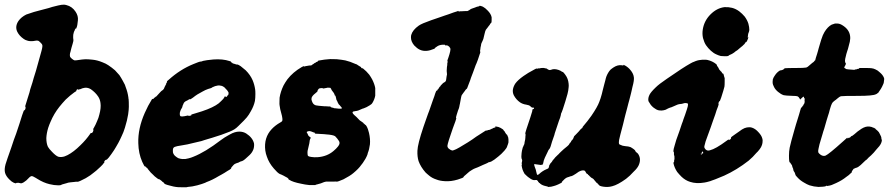

<svg xmlns="http://www.w3.org/2000/svg" viewBox="-27 -752 3876 833"><path d="M239 -731Q251 -733 261 -730Q286 -724 301 -701Q313 -683 311 -664Q309 -640 305 -632Q304 -631 304 -629L303 -628L302 -629L301 -628Q297 -623 297 -620Q297 -619 296.5 -619Q296 -619 295.5 -617.5Q295 -616 293.5 -612.5Q292 -609 291 -602.5Q290 -596 290.5 -595.5Q291 -595 290.5 -591Q290 -587 291 -583Q292 -578 291 -573Q290 -569 288 -561.5Q286 -554 283 -544.5Q280 -535 279.5 -530.5Q279 -526 277 -522Q275 -512 277 -506Q278 -503 285 -497Q292 -491 297 -490Q304 -490 316 -492Q327 -494 344 -495Q357 -495 375 -493Q395 -491 417 -482Q433 -476 443 -469Q458 -459 472 -447Q481 -438 491 -426Q499 -414 506 -401Q514 -386 515 -384Q515 -383 518 -375Q527 -352 530 -329Q530 -324 531 -322Q532 -313 532 -289Q532 -277 529 -256Q525 -230 515 -198Q509 -178 501 -162Q499 -158 494 -147Q488 -134 476 -114Q470 -103 456.5 -84Q443 -65 438 -61Q436 -59 435 -59Q429 -59 425 -50Q424 -48 425 -48H427L425 -46Q423 -44 422 -43Q421 -40 409 -28.5Q397 -17 391 -12Q387 -9 381 -4Q366 9 345 21Q339 24 333 27Q320 34 313 36Q310 37 306 36.5Q302 36 299 37Q295 38 279 39Q268 40 261 43Q255 45 243 48Q238 50 236.5 51Q235 52 225 52Q208 52 188 47Q162 41 135 24Q131 22 128.5 20Q126 18 123 17Q115 12 111 12Q105 12 96 22Q87 32 80 36Q74 41 67 43H62L53 41Q42 41 43 43H39Q33 42 23 35Q20 33 13 26Q-1 12 -5 -2Q-9 -17 -3 -39Q2 -56 22 -112Q28 -129 33 -145Q39 -162 43 -172Q47 -183 49.5 -191.5Q52 -200 57.5 -215.5Q63 -231 69 -252Q74 -267 75.5 -270Q77 -273 77 -273Q80 -273 82 -277Q84 -281 84 -285Q84 -289 83 -289.5Q82 -290 82 -290.5Q82 -291 93 -326Q99 -344 101 -351.5Q103 -359 104 -364Q106 -370 114 -395Q118 -408 119 -413Q121 -418 124 -429Q127 -440 129 -445Q139 -480 153 -531Q159 -553 156 -558Q156 -560 149 -567Q144 -572 142 -573.5Q140 -575 138 -575.5Q136 -576 131 -576Q125 -575 118.5 -574Q112 -573 104 -573.5Q96 -574 91 -576Q83 -578 76 -583Q57 -596 48 -614Q37 -637 53 -661Q65 -678 87 -689Q97 -693 120 -700Q138 -705 146 -707Q167 -713 184 -717Q190 -719 200 -722Q231 -730 239 -731ZM351 -371Q346 -372 340 -371Q331 -370 321 -365Q316 -364 315.5 -364Q315 -364 313.5 -363Q312 -362 312 -363Q311 -366 307 -364Q306 -363 305 -361Q304 -359 304 -358Q304 -357 304 -357Q304 -357 302 -355.5Q300 -354 295 -351Q278 -339 258 -320Q243 -304 231 -289Q207 -259 192 -223Q187 -212 182 -197Q175 -174 174 -153Q174 -130 181 -115Q186 -106 199 -93Q215 -76 226 -72Q234 -70 241 -71Q253 -72 266 -79Q293 -93 322 -122Q346 -145 364 -171Q367 -176 368 -175Q372 -173 376 -180Q379 -185 378 -190L377 -192L380 -197Q388 -211 394 -226Q401 -241 404 -255Q412 -284 409 -305Q407 -321 399 -333Q387 -351 367 -365Q359 -370 351 -371Z M899 -494Q939 -497 969 -487Q976 -485 975 -484Q975 -483 976.5 -481.5Q978 -480 980 -479.5Q982 -479 982 -478Q982 -476 987 -476Q989 -476 993 -474Q1001 -471 1004 -472Q1006 -472 1017 -465Q1029 -456 1039 -447Q1059 -427 1069 -404Q1077 -385 1080 -364Q1081 -358 1081 -344Q1081 -327 1079 -314Q1074 -291 1061 -269Q1053 -254 1044 -243Q1036 -233 1007 -205Q998 -196 990 -191Q982 -186 970 -181Q958 -176 933 -167Q916 -162 908 -159Q900 -156 892.5 -154Q885 -152 875.5 -149Q866 -146 859 -144Q852 -142 847 -140Q835 -137 813 -132Q787 -125 760 -121Q739 -118 732 -115Q723 -112 723 -101Q722 -91 726 -84Q728 -80 732 -76Q739 -70 746 -66Q754 -63 764 -62Q778 -61 791 -65Q803 -68 812 -72Q863 -92 931 -144Q947 -156 962 -164Q966 -166 971 -169Q992 -181 1011 -181Q1028 -181 1041 -173Q1069 -155 1075 -130Q1076 -123 1075 -116Q1074 -103 1065 -90Q1060 -82 1039 -64Q1027 -53 1019 -52Q1015 -51 1011 -48.5Q1007 -46 1004 -45.5Q1001 -45 998 -43.5Q995 -42 992.5 -41Q990 -40 986.5 -36.5Q983 -33 982.5 -32Q982 -31 979 -28Q976 -25 976 -24Q976 -23 976 -22Q976 -20 968 -15Q964 -13 961 -11Q946 -1 933 6Q927 9 922 12Q894 29 869 38Q867 39 863 41Q851 46 829 52Q806 58 788 59Q782 60 781.5 60.5Q781 61 764.5 60.5Q748 60 745 60Q741 59 736 59Q727 58 713 54Q696 50 690 47Q685 44 685 43Q685 41 679 37Q676 36 676 35Q676 34 673 32Q670 30 669 29Q666 26 664 26Q659 26 644 13Q639 8 637 6Q628 -1 615 -18Q611 -25 609 -25Q609 -24 607 -26Q604 -31 602 -30Q600 -28 590 -50Q574 -86 573 -131Q571 -194 601 -262Q615 -294 632 -321Q634 -324 634.5 -323Q635 -322 636 -322Q638 -322 641 -326L642 -328Q643 -328 643 -328Q645 -328 648 -332Q648 -333 649 -332.5Q650 -332 651 -333.5Q652 -335 653 -335.5Q654 -336 658.5 -341.5Q663 -347 664 -347.5Q665 -348 672 -356Q674 -358 674.5 -358Q675 -358 676 -359Q677 -359 680.5 -362.5Q684 -366 686 -371Q686 -372 686.5 -373Q687 -374 687 -374.5Q687 -375 688 -376Q689 -377 689 -378Q689 -379 690 -380Q691 -381 691 -382Q691 -383 692 -384Q693 -385 694 -387Q695 -389 694 -389.5Q693 -390 695 -392Q700 -396 697 -398Q697 -399 698 -400Q699 -401 705 -406Q755 -451 812 -474Q838 -485 844 -485Q845 -485 846 -485Q851 -488 872 -491Q886 -493 899 -494ZM932 -380Q924 -382 918 -381Q905 -379 896 -374Q894 -374 893 -372Q891 -370 876 -366Q864 -362 852 -355Q828 -343 811 -329L799 -321L798 -322Q793 -322 789 -318Q785 -316 781 -314Q772 -310 769 -302Q768 -299 767 -297Q765 -294 764.5 -290Q764 -286 760.5 -281Q757 -276 755 -269Q753 -265 753 -258Q753 -251 755 -249Q758 -244 784 -250L789 -251L790 -250Q791 -249 795.5 -249.5Q800 -250 803 -252Q804 -253 803.5 -254Q803 -255 803 -255Q803 -255 823 -261Q879 -277 909 -295Q923 -303 933 -314Q944 -324 947 -331L948 -334L951 -333Q955 -331 957 -332Q958 -333 959 -336Q959 -338 960 -338Q961 -337 962 -338.5Q963 -340 964 -342V-344L965 -349Q964 -353 958 -361Q954 -365 952 -367Q950 -371 943 -375.5Q936 -380 932 -380Z M1398 -495Q1404 -496 1418 -495.5Q1432 -495 1435 -495Q1455 -493 1471 -490Q1492 -485 1514 -475Q1520 -473 1521 -472.5Q1522 -472 1526 -469Q1528 -468 1530 -466.5Q1532 -465 1534 -464Q1536 -463 1537.5 -462Q1539 -461 1540 -460.5Q1541 -460 1540 -459Q1538 -458 1543 -456Q1545 -455 1545 -456Q1545 -457 1549 -454Q1562 -444 1575 -428Q1582 -418 1588 -407Q1598 -387 1601 -370Q1601 -365 1601 -354Q1601 -343 1601 -337Q1598 -321 1589 -306Q1585 -300 1584 -300Q1583 -300 1577 -295Q1563 -286 1551 -282Q1546 -281 1540 -278Q1527 -271 1515 -270Q1507 -269 1505 -268Q1498 -264 1510 -253Q1514 -250 1520 -244Q1536 -226 1540 -226Q1540 -226 1540 -225.5Q1540 -225 1542 -224Q1544 -223 1545.5 -221.5Q1547 -220 1547 -221L1549 -219Q1552 -214 1553 -215Q1553 -215 1554 -214Q1555 -213 1557 -211Q1559 -209 1560 -209L1563 -205Q1570 -193 1574 -175Q1580 -149 1578 -126Q1575 -103 1569 -89Q1568 -84 1567 -81Q1560 -63 1547 -45Q1544 -41 1540 -36Q1529 -20 1506 -1Q1492 11 1463 26Q1454 30 1443 34Q1434 37 1433 36Q1432 35 1419 36Q1410 36 1398 36Q1386 35 1379 38Q1366 44 1349 48Q1342 49 1341 51Q1340 51 1330.5 51Q1321 51 1316 51Q1296 49 1279 45Q1243 38 1228 28Q1226 27 1225.5 27Q1225 27 1225 25.5Q1225 24 1224 23Q1221 19 1212 15Q1210 14 1203 10Q1196 6 1192.5 5Q1189 4 1187 3Q1177 -2 1161 -21Q1140 -45 1131 -72Q1126 -85 1124 -99Q1117 -155 1152 -192Q1167 -208 1188 -220Q1196 -224 1197.5 -227.5Q1199 -231 1198 -239Q1197 -248 1193 -262Q1188 -278 1186 -295Q1185 -299 1185.5 -311Q1186 -323 1186 -328Q1190 -354 1203 -381Q1210 -394 1220 -408Q1244 -439 1282 -461Q1290 -465 1290 -465Q1293 -462 1299 -465Q1301 -466 1301.5 -465.5Q1302 -465 1305 -466Q1308 -467 1310 -467Q1317 -468 1317.5 -468Q1318 -468 1321 -468Q1328 -469 1328 -472Q1328 -472 1330 -473Q1331 -473 1332 -474Q1332 -475 1333 -475Q1336 -475 1336 -477Q1336 -478 1337 -478Q1338 -478 1341 -479.5Q1344 -481 1343.5 -481.5Q1343 -482 1346 -483Q1352 -484 1352 -487Q1352 -489 1360 -490Q1381 -494 1398 -495ZM1406 -371Q1404 -371 1398.5 -371.5Q1393 -372 1392 -371Q1384 -370 1376 -368Q1374 -368 1373 -369Q1372 -370 1371 -370Q1370 -370 1364.5 -369.5Q1359 -369 1358 -368L1355 -366L1354 -364Q1350 -361 1351 -358Q1351 -356 1348.5 -353.5Q1346 -351 1341 -347Q1328 -337 1325 -328Q1323 -321 1326 -314Q1329 -305 1333 -301Q1337 -297 1343 -295Q1352 -293 1380 -291Q1392 -291 1398 -290Q1404 -290 1405.5 -290Q1407 -290 1407 -289Q1408 -286 1415 -285Q1419 -284 1420 -284Q1421 -282 1430 -282Q1435 -281 1443 -280.5Q1451 -280 1454 -281Q1458 -282 1456 -284Q1456 -285 1454 -287Q1452 -289 1450 -291.5Q1448 -294 1446.5 -296Q1445 -298 1444 -298Q1443 -298 1438 -308Q1436 -314 1434 -316.5Q1432 -319 1431 -327Q1429 -338 1426 -338Q1425 -338 1425 -339Q1425 -343 1421 -349Q1420 -351 1416.5 -355Q1413 -359 1412 -361Q1409 -369 1406 -371ZM1322 -182Q1317 -184 1311 -183Q1311 -183 1310 -182Q1308 -182 1308 -182L1306 -181Q1304 -181 1304 -178Q1304 -174 1307 -173Q1307 -173 1308.5 -169Q1310 -165 1311 -163.5Q1312 -162 1317 -158Q1322 -154 1322 -154Q1319 -152 1317 -144Q1316 -141 1315 -130Q1314 -124 1309 -104Q1307 -98 1307 -89Q1307 -78 1310 -75Q1315 -72 1324 -71Q1336 -69 1351 -70Q1392 -73 1420 -97Q1432 -107 1439 -116Q1447 -126 1446 -133Q1446 -139 1436 -151Q1430 -158 1427 -161Q1418 -167 1388 -169Q1380 -170 1378.5 -170Q1377 -170 1368.5 -170.5Q1360 -171 1352.5 -171.5Q1345 -172 1342 -172H1338L1340 -174L1341 -175H1340Q1335 -178 1332 -178Q1331 -178 1331 -178.5Q1331 -179 1327.5 -180Q1324 -181 1322 -182Z M2053 -726Q2053 -727 2054 -727Q2058 -727 2068 -723Q2079 -717 2089 -706Q2103 -692 2106 -677Q2106 -675 2106 -666Q2106 -657 2105 -654.5Q2104 -652 2102 -651Q2102 -651 2100.5 -649.5Q2099 -648 2098.5 -646.5Q2098 -645 2098 -644.5Q2098 -644 2097.5 -644Q2097 -644 2094 -640Q2091 -636 2087 -630.5Q2083 -625 2081 -623Q2078 -618 2075 -604Q2072 -590 2070 -583Q2068 -578 2066.5 -574.5Q2065 -571 2062.5 -566Q2060 -561 2060 -556Q2057 -544 2057 -539Q2057 -536 2056 -533Q2055 -527 2057 -528V-526Q2056 -523 2056 -522Q2056 -521 2054 -516Q2049 -503 2046 -492Q2039 -473 2037 -470Q2036 -467 2025 -437Q2023 -431 2020 -424Q2017 -417 2016 -413.5Q2015 -410 2013 -404Q2011 -398 2008 -391Q2002 -374 2000 -370Q1998 -366 1997 -366Q1995 -365 1992 -361Q1991 -359 1990.5 -358.5Q1990 -358 1985.5 -352Q1981 -346 1979 -343Q1974 -337 1973 -327Q1972 -322 1970.5 -313.5Q1969 -305 1968.5 -302.5Q1968 -300 1967 -296Q1966 -292 1965.5 -288Q1965 -284 1960 -272Q1956 -260 1954 -253Q1952 -246 1951.5 -243.5Q1951 -241 1952 -240.5Q1953 -240 1952.5 -239.5Q1952 -239 1952 -236Q1950 -228 1943 -210Q1941 -205 1937.5 -195Q1934 -185 1929 -170Q1918 -138 1916 -129Q1913 -119 1915 -114Q1916 -111 1920 -107Q1929 -100 1935 -99Q1938 -99 1943 -101Q1950 -103 1966.5 -112.5Q1983 -122 2003 -134.5Q2023 -147 2039 -159Q2049 -166 2064 -175Q2073 -181 2078 -184Q2083 -187 2083 -186Q2083 -185 2085.5 -185.5Q2088 -186 2090 -187.5Q2092 -189 2092 -188Q2093 -187 2100 -190Q2105 -193 2106 -193Q2109 -194 2111 -195Q2113 -196 2113 -196.5Q2113 -197 2116 -197.5Q2119 -198 2121 -199L2123 -200L2122 -201Q2120 -202 2120 -202.5Q2120 -203 2126 -203Q2136 -202 2145 -197L2156 -190Q2155 -190 2160 -184Q2163 -181 2163 -181Q2162 -181 2168 -172Q2172 -167 2172.5 -167.5Q2173 -168 2174 -165Q2175 -162 2176.5 -159Q2178 -156 2178 -155L2179 -147V-140Q2180 -135 2177 -127Q2175 -122 2174 -119Q2172 -110 2162 -99Q2148 -83 2135 -73Q2116 -57 2104 -51Q2102 -50 2098 -49Q2093 -49 2088 -45Q2084 -43 2081.5 -42Q2079 -41 2074.5 -39Q2070 -37 2068.5 -36.5Q2067 -36 2061 -33Q2044 -25 2035 -22Q2029 -20 2021 -15Q2009 -8 2003 -2Q1998 3 1994.5 5.5Q1991 8 1991 8.5Q1991 9 1990.5 9Q1990 9 1988.5 10.5Q1987 12 1985.5 13.5Q1984 15 1984 16Q1985 19 1959 27Q1929 36 1903 34Q1882 33 1867 27Q1848 21 1835 10Q1830 6 1825.5 2Q1821 -2 1819 -4Q1798 -28 1789 -53Q1783 -72 1784 -98Q1785 -127 1810 -201Q1814 -213 1818 -224Q1826 -247 1830 -258Q1832 -263 1835 -271Q1848 -308 1851 -317Q1859 -338 1861 -346Q1864 -353 1865 -356Q1867 -359 1867 -359Q1868 -358 1869 -359Q1871 -360 1872 -364Q1873 -365 1873 -365Q1873 -365 1874 -365Q1874 -365 1875 -366.5Q1876 -368 1877 -370Q1878 -372 1878 -372L1880 -374Q1880 -375 1880.5 -375.5Q1881 -376 1881.5 -376Q1882 -376 1882 -376.5Q1882 -377 1883 -377L1884 -379Q1884 -379 1884.5 -380Q1885 -381 1886.5 -382.5Q1888 -384 1889 -385Q1891 -387 1892 -388Q1893 -388 1893.5 -389.5Q1894 -391 1894 -391Q1894 -391 1895.5 -391.5Q1897 -392 1897.5 -393Q1898 -394 1898.5 -393.5Q1899 -393 1899.5 -394Q1900 -395 1901 -395Q1902 -395 1902 -396Q1902 -397 1903 -396L1906 -399L1908 -403Q1908 -405 1909 -409Q1910 -413 1910 -416.5Q1910 -420 1911 -423Q1913 -428 1912 -433.5Q1911 -439 1911 -444Q1911 -453 1912 -461Q1913 -466 1913 -467Q1913 -468 1913.5 -470.5Q1914 -473 1913.5 -474.5Q1913 -476 1914 -478Q1915 -480 1915 -483.5Q1915 -487 1914 -487.5Q1913 -488 1918 -501Q1930 -536 1926.5 -543Q1923 -550 1916 -554Q1910 -556 1905 -555L1904 -556Q1904 -558 1902 -558Q1900 -558 1893 -558Q1879 -557 1870 -551Q1866 -548 1863 -546Q1858 -543 1859 -542Q1860 -541 1859 -541Q1858 -541 1856 -540Q1851 -538 1839 -534Q1806 -525 1782 -544Q1776 -549 1770 -555Q1756 -572 1756 -589Q1756 -596 1757 -600Q1763 -622 1790 -641Q1803 -650 1843 -664Q1866 -672 1879.5 -676.5Q1893 -681 1901 -684Q1909 -687 1919 -690Q1929 -693 1941 -698Q1953 -702 1957 -703L1961 -705L1962 -703Q1964 -701 1969 -703Q1971 -703 1975 -703Q1979 -703 1982 -703.5Q1985 -704 1993 -704H2001L2005 -706Q2009 -708 2009 -708L2010 -709L2012 -710L2013 -711L2015 -712Q2015 -713 2016 -713L2024 -716L2030 -718Q2037 -720 2038 -721Q2039 -722 2040 -722L2045 -723Q2044 -724 2049 -724Q2053 -725 2053 -726Z M2678 -469V-471L2680 -470Q2692 -465 2704 -453Q2721 -435 2723 -417Q2725 -404 2717 -375Q2714 -362 2713 -357Q2712 -352 2711 -348.5Q2710 -345 2708 -336.5Q2706 -328 2703.5 -319Q2701 -310 2699.5 -304.5Q2698 -299 2694 -283Q2690 -266 2686 -253Q2683 -240 2682 -237Q2681 -234 2680.5 -230.5Q2680 -227 2676 -212Q2661 -156 2659 -145Q2658 -140 2658 -135Q2658 -130 2659 -127.5Q2660 -125 2664 -124Q2673 -119 2685 -118Q2700 -117 2708 -114Q2714 -111 2721.5 -105.5Q2729 -100 2729 -98Q2729 -96 2733 -92Q2737 -88 2738 -88Q2738 -88 2741 -85Q2755 -65 2746 -40Q2742 -28 2730 -15Q2726 -11 2722 -7Q2706 11 2689 24Q2653 50 2629 56Q2611 61 2591 58Q2583 57 2575 54Q2573 52 2573 52Q2573 51 2569 48Q2566 46 2566 46Q2566 41 2561 41Q2561 40 2558 37Q2555 34 2552 30Q2548 24 2544 22Q2537 19 2533 14Q2533 13 2532 14V13Q2532 13 2529.5 10.5Q2527 8 2527 8Q2527 8 2526.5 7.5Q2526 7 2525 7Q2523 2 2520 2Q2519 3 2516 -2Q2512 -11 2508 -12Q2499 -15 2484 -7Q2481 -5 2471 2Q2457 11 2453 12Q2450 12 2446.5 13.5Q2443 15 2441 15.5Q2439 16 2434.5 17.5Q2430 19 2429 20Q2428 20 2422.5 25Q2417 30 2417 30.5Q2417 31 2416 31.5Q2415 32 2412.5 35Q2410 38 2411 38.5Q2412 39 2410.5 39.5Q2409 40 2407 42Q2404 44 2395 48Q2384 53 2376 55Q2364 59 2353 59H2349Q2350 58 2350 58Q2350 57 2343 56Q2340 56 2340 55Q2339 55 2335 54Q2321 50 2314 42Q2312 41 2311.5 41Q2311 41 2311 40Q2311 39 2310.5 39Q2310 39 2308.5 37Q2307 35 2307 35Q2307 35 2307 34Q2307 33 2306 33L2305 32L2304 31Q2302 28 2297 29Q2288 30 2287 29Q2287 29 2283.5 28Q2280 27 2277 25Q2274 23 2267.5 18.5Q2261 14 2259 11.5Q2257 9 2256 9Q2256 9 2253.5 6.5Q2251 4 2251 4Q2250 5 2244 -7Q2240 -15 2238 -24L2237 -29L2236 -36H2237V-42L2236 -44L2237 -47Q2238 -49 2238 -52Q2239 -54 2238 -59Q2236 -63 2236 -64Q2236 -65 2235.5 -66Q2235 -67 2235 -73.5Q2235 -80 2236 -88Q2236 -92 2237.5 -98Q2239 -104 2240 -108Q2241 -112 2241 -112L2243 -116L2245 -121L2246 -123Q2247 -125 2247 -125Q2248 -125 2249 -135Q2249 -137 2250 -140Q2252 -147 2252 -152Q2252 -154 2252.5 -157Q2253 -160 2252.5 -160.5Q2252 -161 2253 -164Q2254 -169 2252 -172Q2251 -173 2257 -192Q2279 -257 2282 -269Q2283 -275 2283 -276.5Q2283 -278 2285 -278Q2290 -279 2290 -283Q2290 -286 2285 -285Q2281 -285 2279 -286.5Q2277 -288 2274 -291Q2269 -296 2256 -298Q2241 -300 2229 -308Q2212 -320 2202 -339Q2196 -352 2198.5 -365Q2201 -378 2209 -390Q2220 -405 2244 -422Q2260 -434 2296 -453L2302 -455Q2302 -454 2304 -454Q2306 -454 2308.5 -455Q2311 -456 2311 -456Q2312 -454 2316 -456Q2319 -457 2319.5 -456.5Q2320 -456 2322 -457H2324H2327Q2328 -458 2328.5 -457.5Q2329 -457 2332 -457Q2340 -456 2341 -455Q2342 -455 2343.5 -455Q2345 -455 2345 -454.5Q2345 -454 2347 -453Q2349 -452 2349 -451.5Q2349 -451 2350 -451H2351Q2351 -451 2351.5 -450.5Q2352 -450 2353 -449Q2356 -448 2358.5 -448Q2361 -448 2361 -448.5Q2361 -449 2362.5 -449Q2364 -449 2364.5 -449.5Q2365 -450 2366.5 -450Q2368 -450 2368 -450.5Q2368 -451 2369.5 -451Q2371 -451 2371 -451.5Q2371 -452 2378 -452Q2386 -452 2395 -449Q2398 -448 2399.5 -447.5Q2401 -447 2402 -446L2407 -444Q2407 -444 2409 -442Q2414 -439 2415 -440Q2415 -440 2417 -438Q2419 -436 2421.5 -433Q2424 -430 2426 -427Q2432 -419 2435.5 -409.5Q2439 -400 2440 -389Q2441 -380 2440 -373Q2439 -359 2435 -344Q2432 -332 2426 -313Q2412 -268 2410 -265Q2408 -262 2408 -261L2407 -258Q2407 -254 2403 -241Q2400 -234 2398 -228Q2396 -222 2388.5 -199.5Q2381 -177 2380 -174Q2379 -171 2378 -166Q2366 -133 2362 -117Q2359 -108 2356 -105Q2353 -102 2351.5 -98.5Q2350 -95 2349 -93Q2346 -88 2337 -68Q2330 -51 2331 -50Q2331 -49 2330.5 -48.5Q2330 -48 2330 -47Q2330 -46 2330.5 -46Q2331 -46 2330 -45Q2329 -44 2329.5 -43Q2330 -42 2329.5 -42Q2329 -42 2328 -41Q2327 -40 2328 -39L2329 -38H2327Q2325 -38 2324 -37.5Q2323 -37 2322 -37Q2321 -37 2321 -36L2299 -39Q2291 -41 2290.5 -39Q2290 -37 2293 -28Q2298 -17 2300 -5Q2302 6 2305 7Q2307 7 2312 3Q2326 -10 2342 -17Q2347 -19 2349 -20Q2351 -21 2352 -22Q2353 -23 2353.5 -24Q2354 -25 2354 -27Q2354 -29 2355 -30Q2356 -30 2356 -35Q2356 -37 2357 -37Q2360 -38 2360 -42Q2360 -43 2361.5 -43.5Q2363 -44 2363 -45Q2363 -46 2365.5 -48Q2368 -50 2368 -51Q2368 -52 2369 -53Q2370 -54 2370 -55Q2370 -56 2371.5 -56.5Q2373 -57 2373.5 -59Q2374 -61 2375 -61Q2376 -61 2377 -63Q2378 -66 2394 -81Q2397 -83 2397 -83.5Q2397 -84 2398.5 -85.5Q2400 -87 2406 -93Q2412 -99 2419 -105Q2439 -121 2440 -123Q2440 -123 2441.5 -125Q2443 -127 2443.5 -128.5Q2444 -130 2446 -132Q2451 -136 2451 -139Q2451 -141 2455 -144Q2460 -149 2462 -156L2464 -161L2472 -169Q2485 -182 2492 -191Q2495 -194 2496.5 -195Q2498 -196 2500 -197V-199Q2499 -199 2503 -204Q2522 -226 2539 -250Q2565 -288 2573 -310Q2579 -325 2584 -344Q2586 -352 2587.5 -358.5Q2589 -365 2594 -384Q2599 -403 2599.5 -404.5Q2600 -406 2601 -411Q2605 -427 2616 -443Q2622 -451 2627 -454Q2630 -456 2634 -459Q2643 -465 2651.5 -467.5Q2660 -470 2669 -469Q2673 -468 2676 -468Q2678 -468 2678 -468.5Q2678 -469 2678 -469Z M3013 -492Q3018 -493 3028 -493Q3038 -493 3042 -492Q3064 -487 3080 -474Q3085 -469 3083 -469Q3083 -469 3083.5 -467.5Q3084 -466 3086 -463.5Q3088 -461 3088 -461Q3088 -461 3089.5 -458.5Q3091 -456 3092.5 -452.5Q3094 -449 3096 -447.5Q3098 -446 3100 -443Q3102 -440 3102 -441Q3103 -441 3103.5 -440.5Q3104 -440 3104 -439Q3105 -436 3107 -434Q3109 -432 3110 -432.5Q3111 -433 3111 -432.5Q3111 -432 3112.5 -428.5Q3114 -425 3115 -419L3117 -413V-397Q3117 -382 3116 -376Q3113 -363 3102 -329Q3096 -312 3095 -313Q3094 -313 3093 -312Q3090 -307 3090 -301L3091 -299Q3090 -297 3090 -296Q3090 -294 3082 -274Q3081 -269 3076 -255Q3071 -241 3069 -235.5Q3067 -230 3062.5 -217Q3058 -204 3057 -201Q3055 -197 3045 -168Q3043 -161 3041 -157Q3033 -137 3030 -122Q3027 -113 3031 -108Q3035 -101 3043 -99Q3047 -98 3053 -100Q3078 -106 3125 -141Q3133 -147 3133.5 -147Q3134 -147 3134 -146Q3135 -144 3139 -146Q3141 -147 3142.5 -148.5Q3144 -150 3144.5 -151.5Q3145 -153 3144.5 -154.5Q3144 -156 3148.5 -159.5Q3153 -163 3162.5 -169.5Q3172 -176 3179 -181Q3193 -192 3203 -196Q3213 -200 3224 -200Q3231 -200 3236 -198Q3251 -193 3264 -178Q3277 -164 3280 -152Q3283 -143 3281 -132Q3280 -124 3275 -114Q3270 -105 3261 -95Q3259 -93 3254 -88Q3240 -71 3221 -55Q3170 -15 3115 10Q3094 19 3076 26Q3065 30 3062 31Q3059 32 3054 34Q3037 39 3029 40Q2994 46 2967 37Q2947 31 2930 15Q2919 4 2911 -6Q2899 -24 2895 -43V-47L2896 -48Q2898 -49 2898 -55Q2897 -58 2898 -58Q2900 -59 2899 -74L2897 -81Q2897 -81 2897 -88Q2897 -95 2896.5 -95.5Q2896 -96 2896 -95.5Q2896 -95 2895 -93L2893 -91L2894 -93Q2895 -106 2900 -121Q2902 -129 2907 -145Q2913 -162 2921 -184Q2924 -193 2931 -214Q2937 -229 2938 -234Q2945 -252 2953 -277Q2958 -292 2958 -298Q2958 -303 2955 -304Q2952 -305 2947 -305Q2942 -305 2936.5 -303Q2931 -301 2926.5 -301Q2922 -301 2919 -300Q2916 -299 2912 -298Q2902 -294 2896 -291Q2883 -285 2880 -285Q2879 -285 2871.5 -281.5Q2864 -278 2861 -276Q2844 -270 2828 -274Q2821 -276 2813 -282Q2806 -286 2800 -293Q2797 -297 2796.5 -297Q2796 -297 2793 -302.5Q2790 -308 2788.5 -309.5Q2787 -311 2786 -315Q2784 -327 2791 -341Q2797 -353 2818 -373Q2832 -387 2866 -410Q2938 -460 2969 -477Q2975 -480 2977.5 -481.5Q2980 -483 2984 -484Q2999 -491 3013 -492ZM3022 -93Q3020 -97 3018 -92Q3017 -89 3019 -86Q3020 -85 3022 -86Q3026 -88 3022 -93ZM3017 -86 3015 -88V-87Q3012 -84 3014 -82Q3014 -81 3015.5 -81.5Q3017 -82 3017.5 -82.5Q3018 -83 3017 -86ZM3116 -721Q3133 -722 3149 -718Q3165 -714 3180 -703Q3193 -693 3204 -680Q3215 -665 3220 -649Q3224 -634 3224 -622Q3223 -615 3221.5 -612Q3220 -609 3219 -605Q3217 -593 3217 -590V-588L3218 -590L3220 -591Q3220 -587 3213 -572Q3210 -566 3211 -570Q3211 -573 3209 -570Q3208 -569 3207 -567Q3205 -564 3203.5 -562Q3202 -560 3201 -559Q3200 -558 3200 -558.5Q3200 -559 3197 -555.5Q3194 -552 3189.5 -549Q3185 -546 3180 -541Q3173 -534 3164 -529Q3160 -526 3158 -524Q3148 -517 3142 -515Q3136 -513 3135 -511Q3134 -510 3131.5 -509Q3129 -508 3118 -508Q3107 -508 3100 -509Q3089 -512 3081 -516Q3069 -521 3057 -532Q3045 -543 3036 -556Q3028 -568 3023 -587Q3019 -605 3022 -624Q3028 -662 3055.5 -689.5Q3083 -717 3116 -721Z M3764 -198Q3765 -197 3765 -197H3764Q3764 -198 3764 -198ZM3738 -204H3741Q3743 -204 3744 -204Q3741 -204 3738 -204ZM3596 -650Q3598 -650 3604 -650Q3616 -650 3627 -643Q3657 -625 3661 -597Q3663 -586 3660 -571Q3658 -561 3652 -540Q3650 -534 3649 -531Q3648 -528 3645 -518Q3641 -502 3640 -497Q3638 -487 3640 -481Q3642 -479 3642.5 -478Q3643 -477 3642.5 -474Q3642 -471 3639 -466Q3635 -460 3636 -458Q3637 -456 3640 -456Q3641 -456 3641 -455Q3641 -454 3641.5 -453.5Q3642 -453 3643.5 -452.5Q3645 -452 3647 -452Q3649 -452 3653 -451Q3683 -448 3683 -450Q3683 -451 3685 -451Q3691 -451 3691 -452Q3691 -453 3694 -453Q3700 -453 3701 -456V-457H3725Q3749 -457 3754 -456Q3763 -455 3771 -451Q3781 -447 3790 -438Q3802 -428 3807 -417Q3810 -411 3809 -407Q3808 -404 3808 -399.5Q3808 -395 3807 -392Q3806 -389 3805 -387Q3804 -384 3800 -376Q3798 -373 3795 -367Q3792 -362 3787 -355Q3785 -353 3785.5 -352.5Q3786 -352 3784 -350.5Q3782 -349 3779 -346.5Q3776 -344 3773 -343Q3759 -336 3696 -336Q3629 -336 3622 -334.5Q3615 -333 3604 -323Q3600 -319 3595 -316Q3586 -310 3582 -302Q3579 -297 3573 -276Q3572 -270 3569.5 -262.5Q3567 -255 3565 -248.5Q3563 -242 3559 -229Q3552 -205 3549 -194Q3546 -185 3544.5 -180.5Q3543 -176 3541.5 -170Q3540 -164 3537 -155Q3526 -120 3524 -106Q3522 -97 3523 -92Q3525 -86 3534 -80Q3545 -73 3555 -77Q3570 -84 3630 -138L3649 -155V-153Q3649 -151 3651 -152Q3653 -152 3656 -155H3658V-154L3660 -155Q3662 -156 3666 -161Q3670 -163 3670 -162L3668 -161L3671 -163Q3674 -165 3679 -169Q3697 -185 3703 -188Q3706 -190 3710 -193Q3729 -205 3745 -203Q3755 -202 3762 -198Q3765 -197 3766 -197Q3766 -196 3766 -196Q3766 -196 3767 -196Q3768 -196 3767.5 -195.5Q3767 -195 3768 -195Q3769 -196 3769.5 -195Q3770 -194 3770 -194H3771Q3770 -193 3773.5 -190.5Q3777 -188 3780 -185Q3787 -179 3790 -171Q3797 -159 3797 -152Q3797 -147 3798 -147Q3799 -147 3799 -143Q3798 -131 3788 -118Q3780 -108 3774 -102Q3771 -99 3764 -90Q3752 -77 3741 -68Q3738 -65 3735.5 -62Q3733 -59 3728 -56Q3722 -51 3707 -36Q3695 -26 3691 -25Q3689 -25 3685.5 -23.5Q3682 -22 3680 -21Q3675 -20 3674 -16Q3673 -14 3671 -12Q3667 -6 3669 -5Q3669 -5 3667 -3Q3665 -1 3661.5 2Q3658 5 3655 8Q3648 13 3644 16Q3627 30 3601 42Q3579 53 3567 54Q3563 55 3562.5 55Q3562 55 3561.5 54.5Q3561 54 3560 54Q3556 54 3556 55Q3556 57 3543 58Q3534 59 3524 59Q3504 58 3485 52Q3474 48 3461 40Q3445 31 3434 19Q3424 9 3424 6Q3423 1 3421 -3Q3415 -12 3415.5 -12.5Q3416 -13 3414 -20Q3412 -24 3411 -27Q3410 -36 3405 -40Q3404 -41 3404 -42Q3404 -43 3402 -45.5Q3400 -48 3399 -48Q3398 -48 3397 -54.5Q3396 -61 3396 -77Q3396 -95 3399 -111Q3403 -131 3420 -190Q3422 -197 3426.5 -212.5Q3431 -228 3434 -236.5Q3437 -245 3440 -256Q3443 -267 3445 -273.5Q3447 -280 3448 -283Q3448 -285 3448.5 -285.5Q3449 -286 3450 -285Q3451 -285 3452.5 -287Q3454 -289 3454.5 -291Q3455 -293 3456 -293Q3458 -293 3459 -298Q3460 -300 3460.5 -300Q3461 -300 3462 -302Q3463 -304 3463 -305L3464 -309V-310Q3464 -312 3464 -314V-316Q3463 -315 3463 -316Q3463 -316 3464 -318Q3464 -321 3464 -324Q3464 -327 3463.5 -327.5Q3463 -328 3463 -327.5Q3463 -327 3462 -326Q3461 -325 3461 -325.5Q3461 -326 3461 -328Q3462 -331 3460 -332Q3458 -334 3454 -329Q3451 -326 3448.5 -324Q3446 -322 3445.5 -321Q3445 -320 3444.5 -320Q3444 -320 3442 -325Q3438 -332 3433.5 -334Q3429 -336 3413 -336Q3381 -337 3373 -339Q3361 -343 3348.5 -353.5Q3336 -364 3331 -375Q3329 -379 3327 -384Q3325 -389 3325 -396.5Q3325 -404 3326 -408Q3329 -417 3335 -425Q3344 -439 3358 -447Q3359 -447 3359.5 -446.5Q3360 -446 3362 -447Q3372 -449 3374 -453Q3375 -455 3380 -456Q3389 -457 3425 -457Q3463 -457 3471 -459Q3477 -461 3483 -467Q3488 -472 3497 -479Q3504 -483 3507 -488Q3509 -491 3509.5 -490.5Q3510 -490 3510.5 -491.5Q3511 -493 3510.5 -493.5Q3510 -494 3513 -502.5Q3516 -511 3518 -518Q3520 -525 3521.5 -530Q3523 -535 3525 -543Q3527 -551 3530 -560Q3533 -569 3536 -580Q3543 -602 3550 -613Q3564 -636 3581 -645Q3589 -648 3596 -650Z"/></svg>

Font: TT2020 Style B
Style: Italic
Weight: 400
Italic angle: -15°
Version: Version 0.2.000